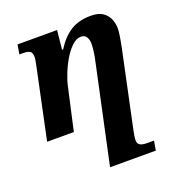

<svg xmlns="http://www.w3.org/2000/svg" viewBox="-140 -659 933 1013"><g transform="rotate(-20 326.0 -153.0)"><path d="M39 0 123 -398Q126 -411 128 -424Q130 -437 130 -441Q130 -468 118 -475.5Q106 -483 77 -483H59L68 -536H290L279 -429H285Q323 -489 369 -517.5Q415 -546 482 -546Q525 -546 549 -529.5Q573 -513 583.5 -487.5Q594 -462 594 -436Q594 -419 591 -399.5Q588 -380 584.5 -360.5Q581 -341 577 -323L487 102Q484 115 482 129Q480 143 480 153Q480 171 492.5 179Q505 187 533 187H571L562 240H305L420 -296Q423 -309 427 -329Q431 -349 433.5 -370.5Q436 -392 436 -408Q436 -427 427 -443.5Q418 -460 395 -460Q370 -460 345 -436.5Q320 -413 299 -377.5Q278 -342 263 -304Q248 -266 242 -237L189 0Z"/></g></svg>

Font: Noto Serif
Style: Italic
Weight: 400
Italic angle: -12°
Designer: Monotype Design Team
Foundry: Monotype Imaging Inc.
Version: Version 2.013